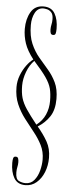

<svg xmlns="http://www.w3.org/2000/svg" viewBox="-60 -741 369 961"><g transform="rotate(5 124.0 -260.5)"><path d="M105.5 189Q66 189 48.5 159Q31 129 31 83.5Q31 68.5 33.5 59.8Q36 51 45.5 51Q55.5 51 58.2 59Q61 67 61 78Q61 90.5 58.2 102.2Q55.5 114 55.5 129Q55.5 163 72 171Q88.5 179 105.5 179Q132.5 179 149.2 158.8Q166 138.5 173.5 109.5Q181 80.5 181 54Q181 15 164.8 -17.5Q148.5 -50 124.2 -80Q100 -110 75.8 -141.8Q51.5 -173.5 35.2 -211.2Q19 -249 19 -296.5Q19 -327.5 30.2 -356.2Q41.5 -385 58 -407.2Q74.5 -429.5 91 -441Q59 -482 47 -518Q35 -554 35 -590.5Q35 -639.5 55.5 -674.8Q76 -710 119 -710Q159 -710 176.2 -680.2Q193.5 -650.5 193.5 -604.5Q193.5 -589.5 191.2 -580.8Q189 -572 179 -572Q169 -572 166.2 -580Q163.5 -588 163.5 -599Q163.5 -611.5 166.2 -623.2Q169 -635 169 -650Q169 -674 159 -684.5Q149 -695 137 -697.5Q125 -700 119 -700Q91.5 -700 77.5 -673.8Q63.5 -647.5 63.5 -612Q63.5 -556.5 79.8 -519Q96 -481.5 119.8 -453.2Q143.5 -425 167.2 -397.8Q191 -370.5 207.2 -336.8Q223.5 -303 223.5 -254Q223.5 -199.5 201 -165.5Q178.5 -131.5 142 -109Q173 -72.5 192.5 -37.8Q212 -3 212 42.5Q212 81.5 198.8 114.8Q185.5 148 161.5 168.5Q137.5 189 105.5 189ZM134.5 -117.5Q164.5 -140.5 178.5 -172.2Q192.5 -204 192.5 -241Q192.5 -277.5 185.8 -303.5Q179 -329.5 158.5 -359Q138 -388.5 96.5 -434.5Q73.5 -411.5 60 -375.8Q46.5 -340 46.5 -306.5Q46.5 -270.5 54 -244.5Q61.5 -218.5 80.5 -190Q99.5 -161.5 134.5 -117.5Z"/></g></svg>

Font: Imbue 100pt Thin
Style: Regular
Weight: 100
Designer: Tyler Finck
Foundry: Etcetera Type Company
Version: Version 1.102; ttfautohint (v1.8.3)